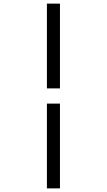

<svg xmlns="http://www.w3.org/2000/svg" viewBox="-20 -855 590 1060"><path d="M239 -367V-835H311V-367ZM239 185V-283H311V185Z"/></svg>

Font: Lode Term
Style: Regular
Weight: 400
Monospace: yes
Designer: Belleve Invis
Foundry: Belleve Invis
Version: Version 29.2.0